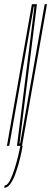

<svg xmlns="http://www.w3.org/2000/svg" viewBox="-67 -695 244 915"><path d="M-47 200 -45 189Q-32.5 189 -20.5 166.5Q-8.5 144 1.8 111.8Q12 79.5 19.5 48.2Q27 17 30 0H14L97 -664H94L-23 0H-34L85 -675H109L26 -11H29L146 -675H157L38 0H41Q40 7 35.5 29.2Q31 51.5 23.2 80.2Q15.5 109 5.2 136.5Q-5 164 -18.2 182Q-31.5 200 -47 200Z"/></svg>

Font: Anybody UltraCondensed Thin
Style: Italic
Weight: 100
Width: 1
Italic angle: -10°
Designer: Tyler Finck
Foundry: Etcetera Type Company
Version: Version 1.010; ttfautohint (v1.8.3) -l 8 -r 50 -G 200 -x 14 